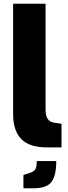

<svg xmlns="http://www.w3.org/2000/svg" viewBox="-20 -783 360 1024"><path d="M50 -174V-763H223V-201Q223 -165 234.5 -148.5Q246 -132 272 -128L308 -123V3H228Q138 3 94 -41Q50 -85 50 -174ZM105 150 131 142Q158 134 167 122Q176 110 176 76H280Q280 155 254 188Q228 221 161 221H105Z"/></svg>

Font: Exo ExtraBold
Style: Regular
Weight: 800
Designer: Natanael Gama
Foundry: Natanael Gama
Version: Version 1.500